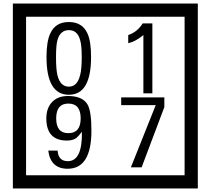

<svg xmlns="http://www.w3.org/2000/svg" viewBox="-20 -980 1195 1090"><path d="M1103 90H53V-960H1103ZM1028 15V-885H128V15ZM497 -656Q497 -442 371 -442Q244 -442 244 -656Q244 -744 265 -789Q294 -855 371 -855Q448 -855 477 -789Q497 -745 497 -656ZM444 -656Q444 -723 435 -752Q420 -809 371 -809Q322 -809 306 -752Q298 -723 298 -656Q298 -587 306 -553Q322 -488 371 -488Q419 -488 435 -554Q444 -587 444 -656ZM845 -450H794V-781Q748 -743 708 -735V-781Q759 -798 790 -847H845ZM499 -238Q499 -22 364 -22Q267 -22 254 -125H307Q311 -65 365 -65Q448 -65 445 -232Q424 -205 414 -197Q394 -182 360 -182Q243 -182 243 -308Q243 -366 275.5 -400.5Q308 -435 366 -435Q450 -435 478 -385Q499 -346 499 -238ZM438 -308Q438 -392 368 -392Q299 -392 299 -308Q299 -224 368 -224Q438 -224 438 -308ZM913 -372 784 -30H723L864 -383H668V-427H913Z"/></svg>

Font: Unicode BMP Fallback SIL
Style: Regular
Weight: 400
Foundry: NRSI, SIL International
Version: Version 5.1 Based on Unicode 5.1